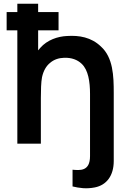

<svg xmlns="http://www.w3.org/2000/svg" viewBox="-20 -770 692 1029"><path d="M520.8 -520.8C468.8 -570.8 404.2 -581.2 339.6 -577.1C289.6 -575 233.3 -556.2 195.8 -513.5C191.7 -509.4 187.5 -504.2 184.4 -500V-607.3H293.8V-705.2H184.4V-750H72.9V-705.2H15.6V-607.3H72.9V0H199V-244.8C199 -285.4 200 -329.2 205.2 -356.2C212.5 -389.6 227.1 -416.7 250 -434.4C269.8 -451 294.8 -459.4 324 -460.4C363.5 -461.5 394.8 -450 417.7 -428.1C453.1 -394.8 462.5 -332.3 462.5 -266.7V66.7C462.5 150 407.3 142.7 368.8 139.6V229.2C404.2 237.5 441.7 243.8 488.5 234.4C551 221.9 589.6 171.9 589.6 92.7V-271.9C589.6 -362.5 586.5 -461.5 520.8 -520.8Z"/></svg>

Font: Manrope3 Bold
Style: Regular
Weight: 700
Designer: Mikhail Sharanda
Foundry: Mikhail Sharanda
Version: Version 3.000;PS 003.000;hotconv 1.0.88;makeotf.lib2.5.64775